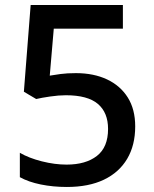

<svg xmlns="http://www.w3.org/2000/svg" viewBox="-20 -734 612 764"><path d="M282 -443Q353 -443 406 -418Q459 -393 488.5 -346Q518 -299 518 -231Q518 -156 486 -102Q454 -48 393.5 -19Q333 10 246 10Q191 10 142 0Q93 -10 59 -29V-126Q95 -105 146.5 -92Q198 -79 245 -79Q321 -79 365.5 -113.5Q410 -148 410 -221Q410 -286 369.5 -320.5Q329 -355 242 -355Q214 -355 179.5 -350Q145 -345 124 -340L75 -369L102 -714H469V-620H194L178 -433Q195 -436 221 -439.5Q247 -443 282 -443Z"/></svg>

Font: Noto Sans Cham Medium
Style: Regular
Weight: 500
Version: Version 2.002